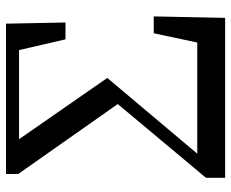

<svg xmlns="http://www.w3.org/2000/svg" viewBox="-86 -692 777 646"><g transform="rotate(-90 303.0 -368.5)"><path d="M514.6 -240.2H571.3L566.4 0H28.3V-64.5L276.4 -361.3L41 -696.3V-737.3H546.9L550.8 -537.1H494.1L458 -693.4H158.2L364.3 -396.5L109.4 -93.8H483.4Z"/></g></svg>

Font: GenYoMin TW TTF SemiBold
Style: Regular
Weight: 600
Version: Version 1.300